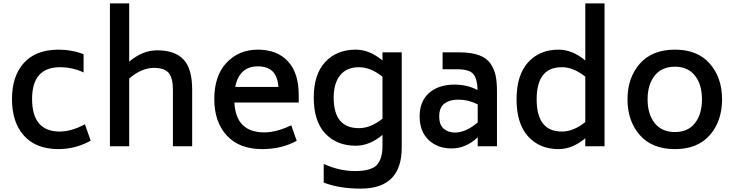

<svg xmlns="http://www.w3.org/2000/svg" viewBox="-20 -866 4347 1137"><path d="M324 17Q192 16 121.5 -63Q51 -142 51 -279Q51 -416 121.5 -493.5Q192 -571 324 -572Q405 -572 475 -545V-437Q409 -468 334 -468Q170 -467 170 -280Q170 -88 332 -87Q403 -87 483 -130L517 -33Q428 17 324 17Z M911 -568Q1016 -568 1067 -513.5Q1118 -459 1118 -335V0H1004V-335Q1004 -404 979 -434Q954 -464 892 -464Q818 -464 745 -401V0H631V-846H745V-501Q824 -568 911 -568Z M1368 -259Q1377 -82 1545 -82Q1616 -82 1705 -124L1737 -32Q1647 17 1533 17Q1397 17 1323 -63.5Q1249 -144 1249 -279Q1249 -418 1322 -495Q1395 -572 1507 -572Q1620 -572 1684.5 -503.5Q1749 -435 1749 -304V-259ZM1507 -473Q1397 -473 1373 -351H1629Q1624 -414 1594 -443.5Q1564 -473 1507 -473Z M2245 -556H2359V8Q2359 251 2116 251Q1988 251 1897 215V105Q1991 147 2081 147Q2178 147 2211.5 111Q2245 75 2245 -2V-67Q2168 -3 2087 -3Q1974 -3 1906 -75.5Q1838 -148 1838 -288Q1838 -426 1906 -499Q1974 -572 2087 -572Q2168 -572 2245 -508ZM2106 -107Q2174 -107 2245 -163V-412Q2174 -468 2106 -468Q2033 -468 1994.5 -420.5Q1956 -373 1956 -288Q1956 -107 2106 -107Z M2700 -556Q2771 -556 2817 -539Q2863 -522 2885.5 -488Q2908 -454 2915.5 -416.5Q2923 -379 2923 -323V0H2809V-53Q2739 13 2655 13Q2571 13 2518 -37.5Q2465 -88 2465 -176Q2465 -266 2521 -315.5Q2577 -365 2672 -365Q2746 -365 2808 -333Q2807 -398 2783.5 -427Q2760 -456 2685 -456H2601V-556ZM2673 -81Q2739 -81 2809 -141V-248Q2753 -276 2693 -276Q2644 -276 2612.5 -253Q2581 -230 2581 -177Q2581 -126 2608 -103.5Q2635 -81 2673 -81Z M3446 -846H3560V0H3446V-47Q3369 17 3288 17Q3175 17 3107 -58.5Q3039 -134 3039 -278Q3039 -421 3107 -496.5Q3175 -572 3288 -572Q3369 -572 3446 -508ZM3307 -87Q3376 -87 3446 -143V-412Q3376 -468 3307 -468Q3158 -468 3158 -278Q3158 -87 3307 -87Z M3977 17Q3842 17 3769 -66Q3696 -149 3696 -278Q3696 -406 3769 -489Q3842 -572 3977 -572Q4111 -572 4183.5 -489Q4256 -406 4256 -278Q4256 -149 4183.5 -66Q4111 17 3977 17ZM3977 -84Q4054 -84 4095.5 -137Q4137 -190 4137 -278Q4137 -365 4095.5 -418Q4054 -471 3977 -471Q3899 -471 3857 -418Q3815 -365 3815 -278Q3815 -190 3857 -137Q3899 -84 3977 -84Z"/></svg>

Font: Biryani DemiBold
Style: Regular
Weight: 600
Designer: Dan Reynolds and Mathieu Réguer
Foundry: Dan Reynolds and Mathieu Réguer
Version: Version 1.003;PS 001.003;hotconv 1.0.70;makeotf.lib2.5.58329